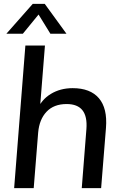

<svg xmlns="http://www.w3.org/2000/svg" viewBox="-20 -971 633 991"><path d="M53 0 111 -736H212L185 -397L171 -402Q193 -456 242 -486Q291 -516 355 -516Q446 -516 490.5 -464Q535 -412 527 -311L502 0H402L426 -305Q431 -370 405.5 -402Q380 -434 324 -434Q258 -434 220.5 -394.5Q183 -355 177 -287L154 0ZM98 -797H13L149 -951H211L323 -797H240L179 -896Z"/></svg>

Font: Muli SemiBold
Style: Italic
Weight: 600
Italic angle: -4.541°
Designer: Vernon Adams
Foundry: Vernon Adams
Version: Version 2.100; ttfautohint (v1.8.1.43-b0c9)